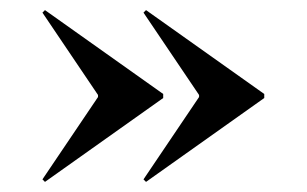

<svg xmlns="http://www.w3.org/2000/svg" viewBox="-20 -500 608 380"><path d="M269 -480 503 -314V-306L269 -140L264 -145L374 -308V-312L264 -475ZM69 -480 303 -314V-306L69 -140L64 -145L174 -308V-312L64 -475Z"/></svg>

Font: Kalnia Thin SemiBold
Style: Regular
Weight: 600
Version: Version 1.105